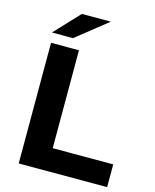

<svg xmlns="http://www.w3.org/2000/svg" viewBox="-131 -988 866 1076"><g transform="rotate(15 302.0 -450.5)"><path d="M83 0V-700H245V-132H596V0ZM73 -757 208 -901H376L195 -757Z"/></g></svg>

Font: MOST Montserrat
Style: Bold
Weight: 700
Designer: Julieta Ulanovsky
Foundry: Julieta Ulanovsky
Version: Version 8.000;March 11, 2024;FontCreator 15.0.0.2926 64-bit